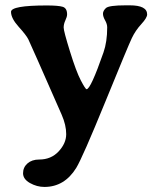

<svg xmlns="http://www.w3.org/2000/svg" viewBox="-20 -492 602 732"><path d="M474.6 -471.7Q541 -471.7 541 -437Q541 -424.3 518.8 -400.1Q496.6 -376 482.7 -346.9Q468.8 -317.9 381.6 -104.2Q294.4 109.4 270.5 148.4Q225.6 220.7 149.4 220.7Q120.6 220.7 94.2 205.8Q67.9 190.9 67.9 168.5Q67.9 146 84.7 131.1Q101.6 116.2 129.4 116.2Q174.8 116.2 203.6 85.2Q232.4 54.2 232.4 19.5Q232.4 -15.1 215.3 -54.2Q95.7 -326.7 87.9 -342.3Q80.1 -357.9 51 -390.1Q22 -422.4 22 -446.8Q22 -471.2 158.2 -471.2Q202.1 -471.2 219 -466.1Q235.8 -460.9 235.8 -437Q235.8 -428.2 229.2 -414.3Q222.7 -400.4 222.7 -387Q222.7 -373.5 246.6 -296.4Q270.5 -219.2 288.1 -185.5Q305.7 -151.9 310.1 -151.9Q325.7 -151.9 374.5 -292Q388.7 -332.5 388.7 -387.7Q388.7 -400.4 380.6 -414.6Q372.6 -428.7 372.6 -439.7Q372.6 -450.7 383.8 -461.2Q395 -471.7 459.5 -471.7Z"/></svg>

Font: Averia Serif Libre RX
Style: Bold
Weight: 700
Version: Version 1.002